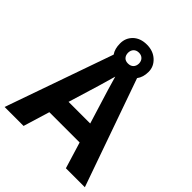

<svg xmlns="http://www.w3.org/2000/svg" viewBox="-238 -1023 1167 1167"><g transform="rotate(45 345.0 -440.0)"><path d="M252.9 -296.9H439Q350.6 -581.5 345.2 -606Q329.1 -543.9 252.9 -296.9ZM297.4 -763.7Q297.9 -742.2 309.6 -729.5Q321.3 -716.8 343.3 -716.8Q365.2 -716.8 377.9 -729.5Q390.6 -742.2 391.1 -764.2Q390.6 -785.6 377.9 -798.3Q365.2 -811 344.2 -811Q323.2 -811 310.5 -798.3Q297.9 -785.6 297.4 -763.7ZM223.1 -769.5Q222.7 -816.4 255.9 -848.6Q289.1 -879.9 343.8 -879.9Q398.4 -879.9 433.1 -847.7Q468.3 -815.4 468.3 -769.5Q468.3 -723.6 445.3 -693.4L689.9 0H526.9L475.1 -169.9H214.8L163.1 0H0L243.7 -693.8Q223.1 -722.7 223.1 -769.5Z"/></g></svg>

Font: OpenSansHebrew-Bold
Style: Bold
Weight: 700
Foundry: Ascender Corporation, Yanek Iontef
Version: Version 2.001;PS 002.001;hotconv 1.0.70;makeotf.lib2.5.58329